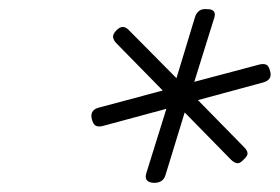

<svg xmlns="http://www.w3.org/2000/svg" viewBox="-20 -1058 612 420"><path d="M317 -658Q294 -659 300 -679L344 -820L207 -783Q197 -780 190.5 -782.5Q184 -785 181 -797Q176 -816 194 -822L336 -860L234 -964Q229 -969 227.5 -976Q226 -983 235 -992Q242 -999 248.5 -999Q255 -999 261 -993L366 -887L407 -1022Q410 -1030 416 -1034.5Q422 -1039 433 -1038Q454 -1038 449 -1020L405 -879L548 -917Q557 -919 562.5 -916.5Q568 -914 571 -902Q576 -884 557 -878L413 -839L514 -736Q521 -729 521.5 -723Q522 -717 513 -709Q505 -700 498.5 -701Q492 -702 485 -709L384 -812L342 -675Q337 -658 317 -658Z"/></svg>

Font: Playwrite CO ExtraLight
Style: Regular
Weight: 250
Version: Version 1.002